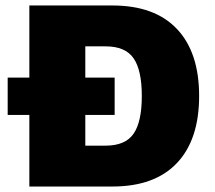

<svg xmlns="http://www.w3.org/2000/svg" viewBox="-20 -680 783 700"><path d="M390 -660Q544 -660 625 -574.5Q706 -489 706 -330Q706 -171 625 -85.5Q544 0 390 0H87V-261H8V-397H87V-660ZM365 -149Q437 -149 467 -192.5Q497 -236 497 -330Q497 -424 467 -467.5Q437 -511 365 -511H291V-397H398V-261H291V-149Z"/></svg>

Font: Elaine Sans ExtraBold
Style: Regular
Weight: 800
Designer: Wei Huang
Foundry: Wei Huang
Version: Version 2.001;December 24, 2019;FontCreator 12.0.0.2547 64-b